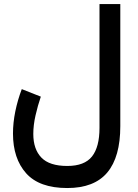

<svg xmlns="http://www.w3.org/2000/svg" viewBox="-20 -698 692 960"><path d="M581.5 -67.4Q581.5 86.9 516.4 164.6Q451.2 242.2 316.4 242.2Q176.8 242.2 110.8 168.5Q44.9 94.7 44.9 -30.3Q44.9 -84 56.6 -141.4Q68.4 -198.7 88.9 -252.4L184.1 -214.8Q168.9 -170.4 157.7 -121.3Q146.5 -72.3 146.5 -28.3Q146.5 47.9 186.8 89.8Q227.1 131.8 316.4 131.8Q402.3 131.8 439.9 84.5Q477.5 37.1 477.5 -58.6V-677.7H581.5Z"/></svg>

Font: Vazirmatn UI Medium
Style: Regular
Weight: 500
Designer: Saber Rastikerdar
Foundry: Saber Rastikerdar
Version: Version 33.003